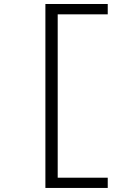

<svg xmlns="http://www.w3.org/2000/svg" viewBox="-20 -803 654 952"><path d="M205.1 128.9V-783.2H514.2V-731.9H266.1V78.1H514.2V128.9Z"/></svg>

Font: IntelOne Mono Light
Style: Regular
Weight: 300
Designer: Fred Shallcrass
Foundry: Frere-Jones Type LLC
Version: Version 1.200;hotconv 1.1.0;makeotfexe 2.6.0;FJTRelease1.2